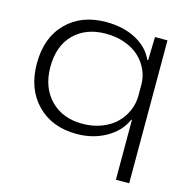

<svg xmlns="http://www.w3.org/2000/svg" viewBox="-103 -628 866 893"><g transform="rotate(15 329.5 -181.5)"><path d="M533.2 167V-121.1H529.8Q504.9 -62.5 442.4 -26.9Q379.9 8.8 300.8 8.8Q181.6 8.8 109.9 -64.9Q38.1 -138.7 38.1 -261.2Q38.1 -384.8 110.1 -457.3Q182.1 -529.8 300.8 -529.8Q384.8 -529.8 445.6 -496.8Q506.3 -463.9 529.8 -409.2H534.2L537.1 -521H597.2V167ZM103 -261.2Q103 -162.6 160.9 -103.3Q218.8 -43.9 314 -43.9Q364.3 -43.9 406.2 -60.1Q448.2 -76.2 475.6 -103Q502.9 -129.9 518.1 -164.8Q533.2 -199.7 533.2 -237.8V-291Q533.2 -327.6 518.1 -361.1Q502.9 -394.5 475.6 -420.4Q448.2 -446.3 406.2 -461.7Q364.3 -477.1 314 -477.1Q217.8 -477.1 160.4 -419.9Q103 -362.8 103 -261.2Z"/></g></svg>

Font: Lumene Sans Expanded Light
Style: Regular
Weight: 300
Width: 7
Designer: Deni Anggara
Version: Version 1.003;Glyphs 3.1.2 (3151)